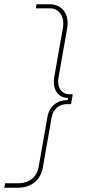

<svg xmlns="http://www.w3.org/2000/svg" viewBox="-35 -740 398 900"><path d="M198 -720H136L133 -701H195C243 -703 269 -661 260 -610L219 -377C210 -323 236 -281 284 -281L282 -271C234 -271 196 -243 187 -190L146 43C137 92 100 119 51 119H-11L-15 140H48C108 140 155 108 166 44L207 -189C214 -229 242 -252 279 -252H298L306 -298H291C254 -298 231 -330 239 -375L280 -608C291 -670 259 -720 198 -720Z"/></svg>

Font: Fixel Display Thin
Style: Italic
Weight: 100
Italic angle: -10°
Designer: AlfaBravo + MacPaw
Foundry: Kyrylo Tkachov, Marchela Mozhyna, Serhii Makarenko, Maria Weinstein, Zakhar Kryvoshyya
Version: Version 1.210;Glyphs 3.2 (3217)